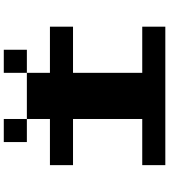

<svg xmlns="http://www.w3.org/2000/svg" viewBox="42 -1082 915 1040"><g transform="rotate(-90 500.0 -562.5)"><path d="M375 -1000V-875H250V-1000ZM750 -875H625V-1000H750ZM875 -750V-625H625V-250H875V-125H125V-250H375V-625H125V-750H375V-875H625V-750Z"/></g></svg>

Font: Press Start 2P
Style: Regular
Weight: 400
Designer: CodeMan38
Foundry: CodeMan38
Version: Version 3.000